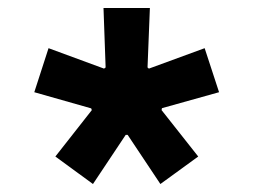

<svg xmlns="http://www.w3.org/2000/svg" viewBox="-20 -752 634 481"><path d="M244.6 -583 240.7 -580.1 101.6 -631.3 65.9 -521 208.5 -480.5 210 -476.1 118.7 -359.9 212.9 -291 294.9 -414.1H299.8L381.8 -291L476.6 -359.9L384.8 -476.1L385.7 -481L528.8 -521L492.7 -631.3L353 -580.1L349.6 -583L355.5 -731.9H239.3Z"/></svg>

Font: Estedad ExtraBold
Style: Regular
Weight: 800
Designer: Amin Abedi
Version: Version 7.3